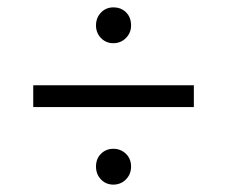

<svg xmlns="http://www.w3.org/2000/svg" viewBox="-20 -610 615 520"><path d="M240 -541Q240 -562 253.5 -576Q267 -590 287 -590Q308 -590 321.5 -576.5Q335 -563 335 -541Q335 -521 321 -507Q307 -493 287 -493Q267 -493 253.5 -507Q240 -521 240 -541ZM70 -379H505V-320H70ZM240 -159Q240 -180 253.5 -193.5Q267 -207 287 -207Q307 -207 321 -193.5Q335 -180 335 -159Q335 -138 321 -124Q307 -110 287 -110Q267 -110 253.5 -124Q240 -138 240 -159Z"/></svg>

Font: CMG Sans
Style: Regular
Weight: 400
Designer: Julieta Ulanovsky
Foundry: Julieta Ulanovsky
Version: Version 7.200